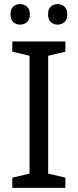

<svg xmlns="http://www.w3.org/2000/svg" viewBox="-20 -916 379 936"><path d="M298.8 0H40V-49.8L124 -69.8V-644L40 -664.1V-713.9H298.8V-664.1L214.8 -644V-69.8L298.8 -49.8ZM31.2 -846.2Q31.2 -872.6 44.9 -884.3Q58.6 -896 78.1 -896Q97.2 -896 111.3 -884Q125.5 -872.1 125.5 -846.2Q125.5 -820.3 111.3 -808.1Q97.2 -795.9 78.1 -795.9Q58.6 -795.9 44.9 -808.1Q31.2 -820.3 31.2 -846.2ZM214.4 -846.2Q214.4 -872.6 228 -884.3Q241.7 -896 261.2 -896Q270.5 -896 279.1 -893.1Q287.6 -890.1 293.9 -884Q300.3 -877.9 304.2 -868.7Q308.1 -859.4 308.1 -846.2Q308.1 -820.3 293.9 -808.1Q279.8 -795.9 261.2 -795.9Q241.7 -795.9 228 -808.1Q214.4 -820.3 214.4 -846.2Z"/></svg>

Font: Genotype
Style: Regular
Weight: 400
Foundry: Ascender Corporation
Version: Version 1.00